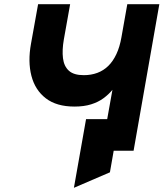

<svg xmlns="http://www.w3.org/2000/svg" viewBox="-20 -720 781 917"><path d="M333 177 391 -151H604L577 0H523L505 103ZM465 0 517 -291Q499 -269 474.2 -250.8Q449.5 -232.5 415.5 -221.8Q381.5 -211 336 -211Q250 -211 198.8 -250.5Q147.5 -290 130 -358Q112.5 -426 128 -511L162 -700H315L285 -532Q276 -480.5 280.8 -442Q285.5 -403.5 309 -382.2Q332.5 -361 380 -361Q415.5 -361 445 -372Q474.5 -383 497.2 -405.2Q520 -427.5 536 -461.8Q552 -496 560 -542L588 -700H741L618 0Z"/></svg>

Font: Overpass Black
Style: Italic
Weight: 900
Italic angle: -10°
Designer: Delve Withrington, Dave Bailey, Thomas Jockin
Foundry: Delve Fonts LLC
Version: Version 4.000